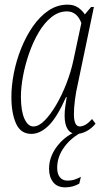

<svg xmlns="http://www.w3.org/2000/svg" viewBox="-20 -566 457 826"><path d="M115 10Q69 10 49 -34.5Q29 -79 29 -149Q29 -197 39.5 -251Q50 -305 71 -357.5Q92 -410 121.5 -452.5Q151 -495 188.5 -520.5Q226 -546 271 -546Q298 -546 316 -533.5Q334 -521 345 -504L372 -536H384L315 -206Q307 -172 302.5 -137Q298 -102 298 -75Q298 -22 323 -22Q334 -22 347 -29Q360 -36 376 -54L391 -34Q374 -13 352 -1.5Q330 10 310 10Q284 10 271 -10.5Q258 -31 258 -68Q258 -89 261 -109Q264 -129 267 -148H264Q226 -62 189.5 -26Q153 10 115 10ZM124 -22Q147 -22 172.5 -48Q198 -74 222.5 -116Q247 -158 266 -207.5Q285 -257 295 -303L330 -467Q311 -517 268 -517Q232 -517 201 -492Q170 -467 146 -426Q122 -385 105 -336Q88 -287 79 -238.5Q70 -190 70 -150Q70 -89 85 -55.5Q100 -22 124 -22ZM261 240Q226 240 208.5 217.5Q191 195 191 160Q191 110 224 65.5Q257 21 307 0H337Q287 25 256.5 66.5Q226 108 226 156Q226 183 238 197Q250 211 270 211Q287 211 299.5 207Q312 203 328 195L321 224Q293 240 261 240Z"/></svg>

Font: Noto Serif ExtraCondensed ExtraLight
Style: Italic
Weight: 200
Width: 2
Italic angle: -12°
Designer: Monotype Design Team
Foundry: Monotype Imaging Inc.
Version: Version 2.014; ttfautohint (v1.8.4.7-5d5b)